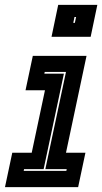

<svg xmlns="http://www.w3.org/2000/svg" viewBox="-30 -770 420 790"><path d="M182 -618.5 209.5 -750H370.5L343 -618.5ZM271.5 -676H278L283 -700H276.5ZM-9.5 0 20.5 -141.5H100.5L155 -398.5H75L105 -540H326L241.5 -141.5H321.5L291.5 0ZM67.5 -67H243L244.5 -74H156.5L241.5 -474H154L152.5 -467H233L149.5 -74H69Z"/></svg>

Font: Tourney Condensed ExtraBold
Style: Italic
Weight: 800
Width: 3
Italic angle: -12°
Designer: Tyler Finck
Foundry: Etcetera Type Co
Version: Version 1.010; ttfautohint (v1.8.3)